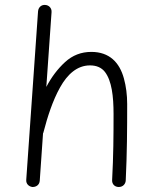

<svg xmlns="http://www.w3.org/2000/svg" viewBox="-20 -724 629 771"><path d="M110.4 26.9C124.5 27.3 138.2 19 139.6 2L152.8 -188.5C153.8 -189.9 154.3 -191.9 154.8 -193.8C170.4 -253.9 191.4 -319.8 221.2 -373C250.5 -425.8 290 -461.4 341.3 -461.4C367.7 -461.4 387.7 -452.6 401.4 -435.1C428.7 -399.4 436 -337.4 436 -266.6C436 -180.2 435.5 -98.1 430.2 0C429.7 14.2 439.5 26.9 457 26.9C474.1 26.9 484.4 14.2 484.9 0.5C490.2 -108.4 490.7 -206.1 490.7 -306.2C490.7 -342.8 486.3 -377.4 477.5 -409.2C460 -473.1 419.4 -515.6 346.7 -515.6C306.2 -515.6 271 -502 241.2 -474.6C211.4 -447.3 186.5 -414.1 166 -375L187 -674.8C188.5 -692.4 175.3 -703.6 161.6 -704.1C147.5 -705.6 134.3 -695.8 132.8 -678.7L85.4 -2C84 15.1 96.7 25.4 110.4 26.9Z"/></svg>

Font: Mikhak Light
Style: Regular
Weight: 300
Designer: Amin Abedi
Version: Version 3.2